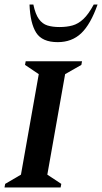

<svg xmlns="http://www.w3.org/2000/svg" viewBox="-27 -832 453 852"><path d="M-7 0 -4 -16 66 -57 145 -503 84 -544 87 -560H337L334 -544L262 -503L183 -57L245 -16L242 0ZM229 -645Q160 -645 133.5 -687Q107 -729 104 -812H121Q130 -769 145.5 -747.5Q161 -726 183.5 -719Q206 -712 237 -712Q269 -712 294.5 -719Q320 -726 343 -747.5Q366 -769 389 -812H406Q375 -724 333.5 -684.5Q292 -645 229 -645Z"/></svg>

Font: Spectral SC SemiBold
Style: Italic
Weight: 600
Italic angle: -10°
Designer: Jean-Baptiste Levee
Foundry: Production Type
Version: Version 2.001